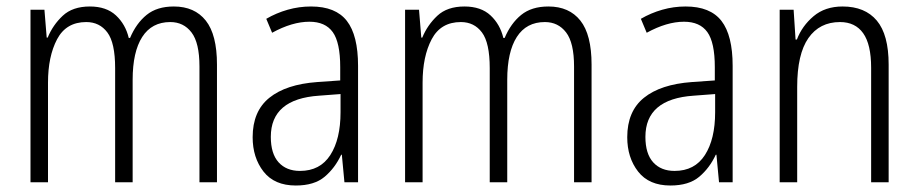

<svg xmlns="http://www.w3.org/2000/svg" viewBox="-20 -562 2831 592"><path d="M516 -542Q580 -542 614.5 -498.5Q649 -455 649 -363V0H595V-357Q595 -430 570.5 -462Q546 -494 505 -494Q448 -494 418.5 -448Q389 -402 389 -316V0H335V-352Q335 -430 311 -462Q287 -494 246 -494Q184 -494 156 -441Q128 -388 128 -307V0H74V-532H117L124 -446H127Q143 -485 173.5 -513.5Q204 -542 257 -542Q308 -542 337.5 -514.5Q367 -487 377 -445H381Q400 -490 432 -516Q464 -542 516 -542Z M939 -542Q1015 -542 1049.5 -497.5Q1084 -453 1084 -359V0H1042L1034 -85H1032Q1013 -44 981 -17Q949 10 892 10Q826 10 792.5 -33Q759 -76 759 -139Q759 -219 810.5 -260.5Q862 -302 958 -309L1029 -314V-355Q1029 -431 1006 -463Q983 -495 934 -495Q881 -495 819 -461L801 -504Q832 -522 867 -532Q902 -542 939 -542ZM964 -267Q815 -257 815 -140Q815 -88 839 -61.5Q863 -35 905 -35Q967 -35 998.5 -84Q1030 -133 1030 -216V-272Z M1671 -542Q1735 -542 1769.5 -498.5Q1804 -455 1804 -363V0H1750V-357Q1750 -430 1725.5 -462Q1701 -494 1660 -494Q1603 -494 1573.5 -448Q1544 -402 1544 -316V0H1490V-352Q1490 -430 1466 -462Q1442 -494 1401 -494Q1339 -494 1311 -441Q1283 -388 1283 -307V0H1229V-532H1272L1279 -446H1282Q1298 -485 1328.5 -513.5Q1359 -542 1412 -542Q1463 -542 1492.5 -514.5Q1522 -487 1532 -445H1536Q1555 -490 1587 -516Q1619 -542 1671 -542Z M2094 -542Q2170 -542 2204.5 -497.5Q2239 -453 2239 -359V0H2197L2189 -85H2187Q2168 -44 2136 -17Q2104 10 2047 10Q1981 10 1947.5 -33Q1914 -76 1914 -139Q1914 -219 1965.5 -260.5Q2017 -302 2113 -309L2184 -314V-355Q2184 -431 2161 -463Q2138 -495 2089 -495Q2036 -495 1974 -461L1956 -504Q1987 -522 2022 -532Q2057 -542 2094 -542ZM2119 -267Q1970 -257 1970 -140Q1970 -88 1994 -61.5Q2018 -35 2060 -35Q2122 -35 2153.5 -84Q2185 -133 2185 -216V-272Z M2578 -542Q2647 -542 2683.5 -498.5Q2720 -455 2720 -363V0H2666V-353Q2666 -425 2641.5 -459.5Q2617 -494 2570 -494Q2507 -494 2472.5 -444.5Q2438 -395 2438 -294V0H2384V-532H2427L2433 -440H2437Q2453 -482 2488.5 -512Q2524 -542 2578 -542Z"/></svg>

Font: Noto Sans Sinhala Condensed Light
Style: Regular
Weight: 300
Width: 3
Designer: Jelle Bosma - Monotype Design Team
Foundry: Monotype Imaging Inc.
Version: Version 2.006; ttfautohint (v1.8.4.7-5d5b)